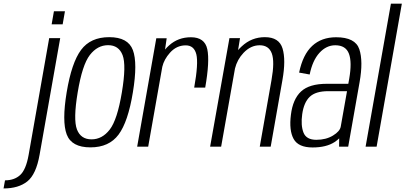

<svg xmlns="http://www.w3.org/2000/svg" viewBox="-158 -805 2226 1054"><path d="M-138.5 229.5 -130.5 185Q-79.5 185 -47.5 156Q-15.5 127 -1 46L112 -595.5H172.5L59.5 43.5Q40.5 152 -8 190.8Q-56.5 229.5 -138.5 229.5ZM138 -743H198.5L186 -671.5H125.5Z M338.5 4Q235 4 208.2 -67Q181.5 -138 208 -298.5Q235 -461 287 -531Q339 -601 441.5 -601Q545 -601 571.5 -530Q598 -459 571.5 -298.5Q545 -136 492.8 -66Q440.5 4 338.5 4ZM344.5 -40Q403 -40 444.5 -93.8Q486 -147.5 511 -298Q536 -447.5 515 -502.2Q494 -557 435.5 -557Q377 -557 335.2 -503Q293.5 -449 268.5 -298Q243.5 -148.5 264.5 -94.2Q285.5 -40 344.5 -40Z M908 -324Q932 -457.5 919.8 -506.8Q907.5 -556 861.5 -556Q811 -556 775 -515.5Q742.5 -479 733 -438.5L655.5 0H595L700 -595H757L748 -533Q758 -545 770.5 -556Q820 -600.5 890 -600.5Q966 -600.5 980 -534.8Q994 -469 968.5 -324Z M995.5 0 1101.5 -595.5H1159.5L1149 -530Q1158 -540.5 1169 -550.5Q1223 -601 1296 -601Q1374.5 -601 1393.2 -538.5Q1412 -476 1392.5 -366L1328 0H1268L1332.5 -366Q1350.5 -467 1334 -511.8Q1317.5 -556.5 1267.5 -556.5Q1218.5 -556.5 1179 -515Q1144 -478 1132 -429L1056 0Z M1703.5 0 1704 -45.5Q1693.5 -35 1678.5 -25Q1633 4.5 1558 4.5Q1479.5 4.5 1453.8 -42.5Q1428 -89.5 1439 -175Q1449.5 -261 1494.8 -303Q1540 -345 1636 -345H1754L1759 -372.5Q1775 -464 1757.5 -510.2Q1740 -556.5 1682.5 -556.5Q1633.5 -556.5 1595.5 -514.8Q1557.5 -473 1542 -396L1484 -406.5Q1504.5 -505.5 1555.8 -553Q1607 -600.5 1687 -600.5Q1792.5 -600.5 1814.5 -534.8Q1836.5 -469 1816 -354L1753.5 0ZM1712.5 -110 1747 -304.5H1643.5Q1574.5 -304.5 1542.2 -273.5Q1510 -242.5 1501 -178Q1492.5 -117 1508 -77.2Q1523.5 -37.5 1578.5 -37.5Q1631.5 -37.5 1669.8 -60.8Q1708 -84 1712.5 -110Z M1849 0 1988 -785H2048L1909.5 0Z"/></svg>

Font: Anybody Light
Style: Italic
Weight: 300
Italic angle: -10°
Designer: Tyler Finck
Foundry: Etcetera Type Company
Version: Version 1.010; ttfautohint (v1.8.3) -l 8 -r 50 -G 200 -x 14 